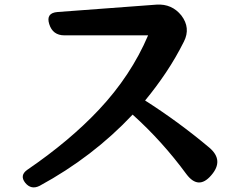

<svg xmlns="http://www.w3.org/2000/svg" viewBox="-20 -765 1040 831"><path d="M787 -11Q682 -154 554 -269Q382 -86 152 39Q115 58 89 26Q64 -6 98 -30Q281 -155 408 -290Q547 -438 621 -612H259Q208 -612 193 -661Q178 -709 229 -713L658 -745Q724 -749 765 -698Q806 -644 776 -585Q741 -515 698.5 -451.5Q656 -388 608 -330Q754 -237 886 -126Q951 -71 894 -6Q839 58 787 -11Z"/></svg>

Font: MaokenZhuyuanTi
Style: Regular
Weight: 400
Designer: Fontworks Inc & LongZhuTi team: ZERO子、时光羊、荆南、频凡、刘鹏、Little White Dog、帆影Magmeta、奈白不弍、白日月球、ChaoTawei、雨三（排名不分先后）
Version: Version 1.000; 20230222